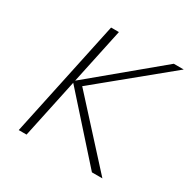

<svg xmlns="http://www.w3.org/2000/svg" viewBox="-150 -797 923 936"><g transform="rotate(30 311.5 -329.0)"><path d="M486 0 183 -339 567 -658H623L219 -327L225 -351L545 0ZM74 0 214 -658H258L118 0Z"/></g></svg>

Font: Ysabeau Office ExtraLight
Style: Italic
Weight: 250
Italic angle: -12°
Designer: Christian Thalmann (Catharsis Fonts)
Version: Version 2.001;gftools[0.9.30]; featfreeze: tnum,lnum,ss02